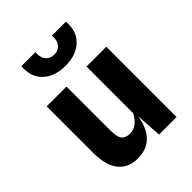

<svg xmlns="http://www.w3.org/2000/svg" viewBox="-228 -922 1055 1055"><g transform="rotate(-45 300.0 -394.0)"><path d="M221 11Q147 11 107.5 -38.2Q68 -87.5 68 -187V-546H222V-209Q222 -149.5 239.2 -132.8Q256.5 -116 285 -116Q317.5 -116 341 -136Q364.5 -156 377.5 -184V-546H531.5V0H395L381.5 -206L387 -164.5Q380 -107.5 358.8 -68.2Q337.5 -29 303.2 -9Q269 11 221 11ZM299 -630Q215.5 -630 167.2 -675.8Q119 -721.5 126.5 -800.5H235Q232.5 -775.5 239.5 -756.8Q246.5 -738 261.8 -727.8Q277 -717.5 299 -717.5Q321 -717.5 336.2 -727.8Q351.5 -738 358.5 -756.8Q365.5 -775.5 362.5 -800.5H471.5Q479 -721.5 430.8 -675.8Q382.5 -630 299 -630Z"/></g></svg>

Font: Spline Sans Mono
Style: Bold
Weight: 700
Designer: Eben Sorkin, Mirko Velimirovic
Foundry: Sorkin Type
Version: Version 1.004